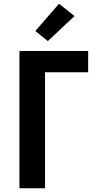

<svg xmlns="http://www.w3.org/2000/svg" viewBox="-20 -1008 540 1028"><path d="M84 0V-735H452V-621H221V0ZM236 -788 169 -842 296 -988 379 -922Z"/></svg>

Font: Iosevka Term Curly Heavy
Style: Regular
Weight: 900
Designer: Belleve Invis
Foundry: Belleve Invis
Version: Version 32.3.0